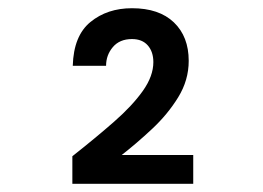

<svg xmlns="http://www.w3.org/2000/svg" viewBox="-20 -727 640 467"><path d="M156 -280V-347Q213 -392 257.5 -431Q302 -470 327.5 -506Q353 -542 353 -576Q353 -601 339.5 -616.5Q326 -632 301 -632Q271 -632 254.5 -612.5Q238 -593 238 -567H157Q159 -640 200 -673.5Q241 -707 301 -707Q367 -707 403 -672.5Q439 -638 439 -579Q439 -532 413.5 -490.5Q388 -449 350 -413.5Q312 -378 276 -350H450V-280Z"/></svg>

Font: DM Mono Medium
Style: Regular
Weight: 500
Designer: Colophon Foundry
Foundry: Colophon Foundry
Version: Version 1.000; ttfautohint (v1.8.2.53-6de2)